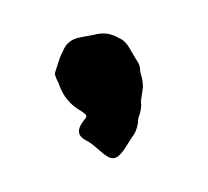

<svg xmlns="http://www.w3.org/2000/svg" viewBox="-46 -798 320 296"><g transform="rotate(-15 114.5 -650.0)"><path d="M177 -691Q180 -683 179 -677Q178 -674 178 -669Q178 -664 178 -662Q178 -656 176 -648L167 -627Q166 -616 157 -604Q156 -602 154 -596Q148 -583 139 -577Q137 -575 132.5 -571Q128 -567 126 -565Q125 -564 122 -561.5Q119 -559 117 -558Q104 -548 94 -560Q91 -563 81 -578Q77 -584 74 -587L68 -593Q57 -604 68 -616Q70 -618 73 -620.5Q76 -623 78 -624Q82 -628 78 -632Q77 -634 75 -636Q54 -656 52 -685Q52 -687 51 -691.5Q50 -696 50 -699V-703Q52 -706 56 -712.5Q60 -719 63.5 -724Q67 -729 71 -733Q81 -747 98 -747Q103 -747 113.5 -746Q124 -745 129 -745Q146 -744 159 -731L160 -730Q169 -724 173 -705Q176 -694 177 -691Z"/></g></svg>

Font: Gutenberg Clean
Style: Regular
Weight: 400
Designer: Nicola Manzari, Bruno Pierini
Foundry: Unio | Creative Solutions
Version: Version 1.001;PS 001.001;hotconv 1.0.88;makeotf.lib2.5.64775